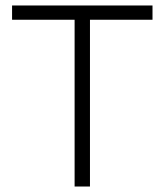

<svg xmlns="http://www.w3.org/2000/svg" viewBox="-20 -680 601 700"><path d="M536 -660V-608H308V0H252V-608H24V-660Z"/></svg>

Font: Kantumruy Pro Light
Style: Regular
Weight: 300
Version: Version 1.002